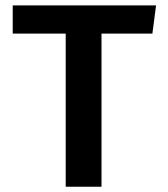

<svg xmlns="http://www.w3.org/2000/svg" viewBox="-20 -712 640 732"><path d="M367 -584V0H230.5V-584H28.5V-691.5H575L561 -584Z"/></svg>

Font: Fira Code Light SemiBold
Style: Regular
Weight: 600
Monospace: yes
Version: Version 5.002